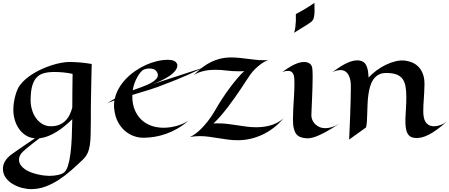

<svg xmlns="http://www.w3.org/2000/svg" viewBox="-44 -932 3097 1323"><path d="M587.9 -491.2Q586.4 -428.7 585.4 -379.2Q584.5 -329.6 583.7 -290.5Q583 -251.5 582.5 -222.4Q582 -193.4 582 -172.4Q581.5 -123.5 582 -103Q581.1 -48.8 580.6 -7.8Q580.1 33.2 575.4 65.4Q570.8 97.7 559.8 122.3Q548.8 147 526.9 168Q488.8 204.6 447.5 241Q406.2 277.3 362.1 306.4Q317.9 335.4 270 353.3Q222.2 371.1 170.9 371.1Q140.1 371.1 106 362.1Q71.8 353 42.7 335.4Q13.7 317.9 -5.1 291.5Q-23.9 265.1 -23.9 230Q-23.9 202.1 -7.6 176Q8.8 149.9 41 127.9Q59.6 114.7 83 98.1Q103.5 84 132.1 64.5Q160.6 44.9 196.8 21Q159.7 18.1 131.8 -0.5Q104 -19 85.2 -46.9Q66.4 -74.7 57.1 -108.2Q47.9 -141.6 47.9 -174.8Q47.9 -200.7 51.8 -226.1Q55.7 -251.5 61.8 -273.7Q67.9 -295.9 75.9 -314.2Q84 -332.5 92.8 -344.2Q109.9 -367.7 135 -388.9Q160.2 -410.2 189.9 -428Q219.7 -445.8 252.4 -460Q285.2 -474.1 317.4 -484.1Q349.6 -494.1 379.9 -499.5Q410.2 -504.9 435.1 -504.9Q462.4 -504.9 500.7 -502.2Q539.1 -499.5 587.9 -491.2ZM456.1 -422.9Q426.8 -429.7 393.6 -432.9Q360.4 -436 330.1 -436Q289.1 -436 258.5 -427.7Q228 -419.4 207.8 -397.5Q187.5 -375.5 177.2 -337.4Q167 -299.3 167 -240.2Q167 -208 176.3 -176.3Q185.5 -144.5 203.4 -119.1Q221.2 -93.8 247.3 -77.9Q273.4 -62 307.1 -62Q339.8 -62 364.5 -72.3Q389.2 -82.5 406.7 -100.1Q424.3 -117.7 435.8 -141.1Q447.3 -164.6 454.1 -190.9Q454.1 -232.4 454.6 -288.8Q455.1 -345.2 456.1 -422.9ZM112.8 113.8Q86.9 139.2 86.9 167Q86.9 188.5 98.4 205.1Q109.9 221.7 128.2 234.4Q146.5 247.1 169.4 255.6Q192.4 264.2 215.6 269.5Q238.8 274.9 259.8 277.3Q280.8 279.8 294.9 279.8Q327.1 279.8 354.5 273.9Q381.8 268.1 397 256.8Q413.6 244.1 424.3 210.2Q435.1 176.3 441.4 127.2Q447.8 78.1 450.4 17.1Q453.1 -43.9 454.1 -110.8Q429.2 -86.4 402.1 -64Q375 -41.5 346.2 -23.7Q317.4 -5.9 287.6 5.9Q257.8 17.6 228 21Q198.7 43 177 59.8Q155.3 76.7 141.1 88.9Q124.5 103 112.8 113.8Z M1356.9 -465.8Q1300.8 -438.5 1252.7 -417.2Q1204.6 -396 1168 -381.3Q1125.5 -364.3 1089.8 -351.1Q1067.9 -341.8 1041.3 -332.3Q1014.6 -322.8 985.8 -313.7Q957 -304.7 927 -295.7Q897 -286.6 867.7 -277.8V-268.1Q867.7 -217.8 883.5 -177.7Q899.4 -137.7 927.7 -109.6Q956.1 -81.5 995.6 -66.7Q1035.2 -51.8 1083 -51.8Q1107.9 -51.8 1132.6 -55.7Q1157.2 -59.6 1179.4 -66.2Q1201.7 -72.8 1221.2 -82Q1240.7 -91.3 1255.9 -102.1Q1218.8 -68.8 1179.4 -46.4Q1140.1 -23.9 1100.8 -10Q1061.5 3.9 1023.2 10.3Q984.9 16.6 949.7 17.1Q914.1 18.1 879.6 6.1Q845.2 -5.9 816.9 -30.3Q788.6 -54.7 769 -91.1Q749.5 -127.4 743.7 -175.8Q741.2 -192.9 741.5 -208.7Q741.7 -224.6 744.6 -240.2Q727.5 -233.9 713.6 -228.5Q699.7 -223.1 690.9 -217.8Q705.1 -227.5 719.2 -236.1Q733.4 -244.6 747.1 -252Q755.4 -290 775.6 -324.7Q795.9 -359.4 824.5 -389.2Q853 -418.9 888.2 -443.1Q923.3 -467.3 961.2 -484.4Q999 -501.5 1038.1 -510.7Q1077.1 -520 1113.8 -520Q1138.2 -520 1155 -512.7Q1171.9 -505.4 1177.7 -486.8Q1180.7 -467.3 1163.6 -444.8Q1156.2 -435.1 1143.8 -424.1Q1131.3 -413.1 1111.6 -400.9Q1091.8 -388.7 1064.2 -375.5Q1036.6 -362.3 999 -349.1ZM969.7 -347.2Q990.7 -356.4 1007.6 -367.2Q1024.4 -377.9 1033.9 -389.6Q1043.5 -401.4 1043.9 -414.1Q1044.4 -426.8 1033.7 -440.9Q1026.4 -451.7 1013.4 -455.8Q1000.5 -460 986.8 -460Q974.1 -460 962.4 -457.3Q950.7 -454.6 941.9 -450.2Q936 -446.8 925.8 -435.3Q915.5 -423.8 904.8 -405.5Q894 -387.2 884.5 -363Q875 -338.9 870.6 -310.1Q901.4 -321.3 926.3 -330.1Q951.2 -338.9 969.7 -347.2Z M1908.7 -116.2Q1878.4 -79.6 1841.8 -51.5Q1805.2 -23.4 1764.9 -4.4Q1724.6 14.6 1681.6 24.4Q1638.7 34.2 1594.7 34.2Q1559.6 34.2 1526.4 29.8Q1493.2 25.4 1460.7 20Q1428.2 14.6 1396.2 10.3Q1364.3 5.9 1331.5 5.9Q1314.5 5.9 1296.6 7.6Q1278.8 9.3 1263.7 13.2Q1281.7 4.4 1298.8 -7.8Q1315.9 -20 1331.5 -34.4Q1347.2 -48.8 1360.8 -64.2Q1374.5 -79.6 1386.2 -94.2Q1413.1 -128.4 1435.5 -167Q1458 -207 1484.4 -247.6Q1510.7 -288.1 1537.8 -324.5Q1564.9 -360.8 1590.8 -391.4Q1616.7 -421.9 1638.7 -441.9Q1628.9 -440.9 1618.7 -440.9Q1608.4 -440.9 1597.7 -440.9Q1555.7 -440.9 1516.6 -446Q1477.5 -451.2 1438.5 -451.2Q1422.9 -451.2 1404.3 -449.7Q1385.7 -448.2 1366 -444.1Q1346.2 -439.9 1326.7 -432.9Q1307.1 -425.8 1290.5 -414.1Q1318.8 -442.9 1347.9 -465.6Q1377 -488.3 1408.4 -503.9Q1439.9 -519.5 1474.4 -527.8Q1508.8 -536.1 1547.9 -536.1Q1577.1 -536.1 1605.7 -533.2Q1634.3 -530.3 1662.4 -526.6Q1690.4 -522.9 1718 -520Q1745.6 -517.1 1773.4 -517.1Q1781.2 -517.1 1789.1 -517.1Q1796.9 -517.1 1804.7 -518.1Q1776.9 -507.8 1754.4 -491Q1731.9 -474.1 1715.3 -458Q1695.8 -439 1680.7 -418Q1669.4 -401.9 1653.3 -377Q1637.2 -352.1 1617.4 -322.5Q1597.7 -293 1574.7 -260.3Q1551.8 -227.5 1527.3 -195.6Q1502.9 -163.6 1477.3 -134Q1451.7 -104.5 1426.8 -81.1Q1434.1 -82 1441.7 -82Q1449.2 -82 1457.5 -82Q1492.7 -82 1526.1 -77.9Q1559.6 -73.7 1592 -68.6Q1624.5 -63.5 1656.7 -59.3Q1689 -55.2 1721.7 -55.2Q1755.9 -55.2 1784.2 -60.1Q1812.5 -64.9 1835.7 -73.2Q1858.9 -81.5 1876.7 -92.5Q1894.5 -103.5 1908.7 -116.2Z M2122.6 -912.1Q2122.6 -897.9 2123 -885Q2123.5 -872.1 2123.5 -859.9Q2123.5 -831.1 2118.7 -810.5Q2113.8 -790 2095.7 -777.8Q2085 -770 2068.8 -759.8Q2042 -742.2 1982.4 -706.1Q1988.3 -721.7 1991 -743.9Q1993.7 -766.1 1994.6 -786.1Q1995.6 -809.6 1994.6 -835Q2025.4 -851.1 2048.8 -865Q2072.3 -878.9 2088.9 -889.6Q2108.4 -901.9 2122.6 -912.1ZM2294.4 -80.1Q2238.8 -43.5 2200 -22.5Q2161.1 -1.5 2133.3 8.8Q2105.5 19 2086.4 20.5Q2067.4 22 2051.8 19Q2037.6 16.6 2023.9 11.7Q2010.3 6.8 1999.3 -6.1Q1988.3 -19 1981.4 -43.5Q1974.6 -67.9 1974.6 -109.9Q1974.6 -145 1976.6 -179.4Q1978.5 -213.9 1980.7 -247.8Q1982.9 -281.7 1984.1 -315.2Q1985.4 -348.6 1984.4 -381.8Q1983.4 -414.1 1972.7 -429Q1961.9 -443.8 1940.4 -443.8Q1932.1 -443.8 1922.4 -441.9Q1912.6 -439.9 1901.4 -436Q1918.9 -448.2 1937.5 -460.7Q1956.1 -473.1 1975.1 -482.9Q1994.1 -492.7 2013.4 -498.8Q2032.7 -504.9 2051.8 -504.9Q2072.3 -504.9 2087.6 -495.6Q2103 -486.3 2107.4 -464.8Q2108.9 -456.5 2109.6 -440.4Q2110.4 -424.3 2110.4 -402.8Q2110.4 -371.1 2109.1 -332.5Q2107.9 -293.9 2106.4 -256.6Q2105 -219.2 2103.5 -187.7Q2102.1 -156.2 2101.6 -139.2Q2101.1 -123 2107.4 -106.9Q2113.8 -90.8 2126.2 -77.9Q2138.7 -64.9 2157 -56.9Q2175.3 -48.8 2198.7 -48.8Q2219.2 -48.8 2243.2 -56.2Q2267.1 -63.5 2294.4 -80.1Z M2478.5 -54.2 2361.8 29.8Q2366.2 -64.5 2368.7 -130.9Q2371.1 -197.3 2372.1 -240.2Q2373.5 -290.5 2373.5 -323.2Q2376 -382.3 2357.4 -415.8Q2338.9 -449.2 2300.8 -449.2Q2288.6 -449.2 2275.1 -445.6Q2261.7 -441.9 2246.6 -435.1Q2265.6 -448.7 2286.6 -463.1Q2307.6 -477.5 2329.6 -489.3Q2351.6 -501 2373.8 -508.5Q2396 -516.1 2417.5 -516.1Q2438 -516.1 2454.8 -507.8Q2471.7 -499.5 2480.5 -480Q2488.3 -463.4 2491.5 -442.9Q2494.6 -422.4 2495.6 -397.9Q2520.5 -424.3 2551.5 -447.3Q2582.5 -470.2 2616.2 -486.3Q2649.9 -502.4 2684.1 -510.3Q2718.3 -518.1 2748.5 -514.2Q2770.5 -511.2 2794.2 -502Q2817.9 -492.7 2837.6 -473.6Q2857.4 -454.6 2869.6 -423.6Q2881.8 -392.6 2880.9 -346.2Q2879.4 -291.5 2876 -245.8Q2872.6 -200.2 2872.6 -165Q2872.6 -144 2876 -125.2Q2879.4 -106.4 2887.9 -92.5Q2896.5 -78.6 2911.1 -70.3Q2925.8 -62 2947.8 -62Q2967.3 -62 2989 -69.6Q3010.7 -77.1 3032.7 -92.8Q2997.1 -61 2967.5 -39.6Q2938 -18.1 2912.6 -4.9Q2887.2 8.3 2865.2 13.9Q2843.3 19.5 2822.8 19Q2802.2 18.6 2787.6 11Q2772.9 3.4 2764.2 -12.5Q2755.4 -28.3 2752 -53.5Q2748.5 -78.6 2749.5 -115.2Q2751 -147.5 2753.4 -186.3Q2755.9 -225.1 2755.9 -263.2Q2755.9 -306.6 2750 -337.9Q2744.1 -369.1 2728.8 -389.4Q2713.4 -409.7 2686.3 -419.4Q2659.2 -429.2 2616.7 -429.2Q2585.9 -429.2 2564.5 -417.2Q2543 -405.3 2528.8 -384.8Q2514.6 -364.3 2506.6 -337.2Q2498.5 -310.1 2494.4 -279.5Q2490.2 -249 2488.8 -217Q2487.3 -185.1 2486.6 -155.3Q2485.8 -125.5 2484.4 -99.4Q2482.9 -73.2 2478.5 -54.2Z"/></svg>

Font: Eagle Lake
Style: Regular
Weight: 400
Designer: Astigmatic (AOETI)
Foundry: Astigmatic (AOETI)
Version: Version 1.000